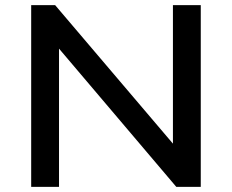

<svg xmlns="http://www.w3.org/2000/svg" viewBox="-20 -725 900 745"><path d="M101 0V-705H194L666 -150H651V-705H759V0H664L194 -554H209V0Z"/></svg>

Font: Nunito Sans 10pt SemiExpanded SemiBold
Style: Regular
Weight: 600
Width: 6
Designer: Vernon Adams
Foundry: Vernon Adams
Version: Version 3.101;gftools[0.9.27]